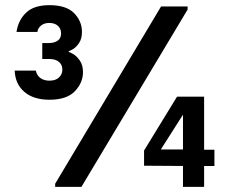

<svg xmlns="http://www.w3.org/2000/svg" viewBox="-20 -725 888 745"><path d="M194 0V-12L605 -700H708V-688L296 0ZM539 -141 667 -350H772V-144H812V-81H772V0H690V-81L539 -82ZM119 -451Q123 -432 137 -422Q151 -412 172 -412Q196 -412 209 -424.5Q222 -437 222 -455Q222 -474 208.5 -485Q195 -496 173 -496H144V-558H170Q190 -558 203.5 -567Q217 -576 217 -595Q217 -614 204.5 -625Q192 -636 171 -636Q152 -636 139.5 -626Q127 -616 125 -601H44Q51 -647 81.5 -676Q112 -705 172 -705Q237 -705 267.5 -674Q298 -643 298 -601Q298 -575 287 -558.5Q276 -542 263.5 -534.5Q251 -527 247 -527V-523Q251 -523 264.5 -515Q278 -507 290 -489.5Q302 -472 302 -445Q302 -404 270.5 -371Q239 -338 172 -338Q110 -338 74.5 -368.5Q39 -399 37 -451ZM604 -145H690V-280Z"/></svg>

Font: Lopes Sans SemiBold
Style: Regular
Weight: 600
Designer: Gabriel Lam, Diego Maldonado
Foundry: TypeRant, Foresti Design
Version: Version 4.000